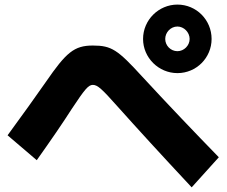

<svg xmlns="http://www.w3.org/2000/svg" viewBox="-20 -803 978 829"><path d="M746.1 -487.3C828.1 -487.3 893.6 -553.7 893.6 -634.8C893.6 -716.8 828.1 -783.2 746.1 -783.2C665 -783.2 597.7 -716.8 597.7 -634.8C597.7 -553.7 665 -487.3 746.1 -487.3ZM746.1 -582C716.8 -582 693.4 -606.4 693.4 -634.8C693.4 -663.1 716.8 -688.5 746.1 -688.5C774.4 -688.5 798.8 -663.1 798.8 -634.8C798.8 -606.4 774.4 -582 746.1 -582ZM807.6 5.9 924.8 -124C818.4 -233.4 711.9 -344.7 592.8 -473.6C488.3 -587.9 461.9 -606.4 380.9 -606.4C299.8 -606.4 265.6 -576.2 178.7 -450.2C133.8 -385.7 79.1 -309.6 12.7 -218.8L138.7 -111.3C203.1 -202.1 250 -270.5 290 -333C345.7 -417 361.3 -436.5 380.9 -436.5C401.4 -436.5 420.9 -418 484.4 -346.7C577.1 -243.2 668.9 -142.6 807.6 5.9Z"/></svg>

Font: Pretendard Black
Style: Regular
Weight: 900
Designer: Base glyphs from Inter by Rasmus Andersson; Hangeul glyphs from Noto Sans CJK(Source Han Sans) by Jang Soo-young and Kan
Foundry: Kil Hyung-jin
Version: Version 1.309;Glyphs 3.2 (3225)